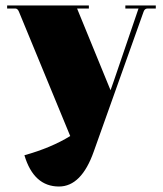

<svg xmlns="http://www.w3.org/2000/svg" viewBox="-20 -452 594 700"><path d="M195 228Q103 228 69 114Q166 87 236 44L50 -407Q45 -421 36 -421H6V-432H304V-421H261L383 -123Q391 -145 395 -157L485 -421H437V-432H548V-421H518Q507 -421 503 -408L322 100Q277 228 195 228Z"/></svg>

Font: Arapey Black-Display
Style: Regular
Weight: 900
Designer: Eduardo Rodriguez Tunni
Foundry: Eduardo Rodriguez Tunni
Version: Version 4.000